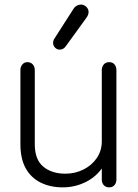

<svg xmlns="http://www.w3.org/2000/svg" viewBox="-20 -798 597 828"><path d="M251 10Q197 10 155.5 -10.5Q114 -31 91 -72Q68 -113 68 -177V-496Q68 -510 76.5 -520Q85 -530 98 -530Q113 -530 121.5 -520Q130 -510 130 -496V-176Q130 -110 166.5 -79.5Q203 -49 262 -49Q304 -49 340 -67Q376 -85 397.5 -116.5Q419 -148 419 -189V-496Q419 -510 427.5 -520Q436 -530 451 -530Q466 -530 474 -520Q482 -510 482 -496V-24Q482 -9 473.5 0.5Q465 10 451 10Q436 10 427.5 0.5Q419 -9 419 -24V-108L432 -91Q403 -41 354.5 -15.5Q306 10 251 10ZM237 -584Q226 -584 217.5 -592.5Q209 -601 209 -613Q209 -623 215 -632L297 -760Q304 -771 315.5 -775.5Q327 -780 338 -777Q348 -774 355 -765.5Q362 -757 362 -746Q362 -740 359.5 -733.5Q357 -727 351 -719L264 -599Q254 -584 237 -584Z"/></svg>

Font: National Park Light
Style: Regular
Weight: 300
Designer: Andrea Herstowski, Ben Hoepner
Version: Version 1.009